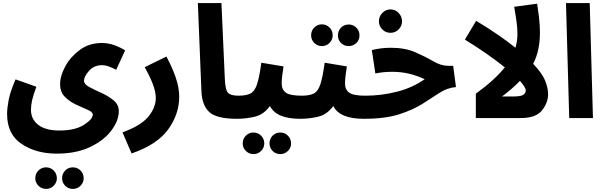

<svg xmlns="http://www.w3.org/2000/svg" viewBox="-20 -766 3924 1246"><path d="M26 -26Q26 105 120 168Q214 231 348 231Q476 231 566 187.5Q656 144 703.5 80Q751 16 751 -44Q751 -87 717 -115Q683 -143 638 -163Q593 -183 559 -201.5Q525 -220 525 -242Q525 -269 557.5 -306Q590 -343 642 -343Q664 -343 689 -333.5Q714 -324 734 -313L792 -439Q763 -458 723 -472.5Q683 -487 640 -487Q559 -487 498.5 -442.5Q438 -398 404 -336Q370 -274 370 -220Q370 -168 402 -136.5Q434 -105 476 -86Q518 -67 550 -53Q582 -39 582 -22Q582 8 524 44.5Q466 81 365 81Q276 81 228.5 44.5Q181 8 181 -53Q181 -83 188.5 -116Q196 -149 216 -203L81 -251Q46 -170 36 -116.5Q26 -63 26 -26ZM453 460Q482 460 502.5 439.5Q523 419 523 391Q523 361 502.5 340.5Q482 320 453 320Q423 320 403 340.5Q383 361 383 391Q383 419 403 439.5Q423 460 453 460ZM279 460Q308 460 328.5 439.5Q349 419 349 391Q349 361 328.5 340.5Q308 320 279 320Q250 320 229.5 340.5Q209 361 209 391Q209 419 229.5 439.5Q250 460 279 460Z M834 230Q1001 172 1072 73Q1143 -26 1143 -138Q1143 -197 1120.5 -262.5Q1098 -328 1060 -399L919 -330Q952 -272 971.5 -221Q991 -170 991 -129Q991 -69 943.5 -10Q896 49 775 93Z M1518 5Q1603 5 1603 -72Q1603 -102 1585 -123.5Q1567 -145 1528 -145Q1478 -145 1460 -163.5Q1442 -182 1439 -256L1417 -746H1264L1287 -178Q1290 -84 1337.5 -39.5Q1385 5 1518 5Z M2014 -72Q2014 -102 1996.5 -123.5Q1979 -145 1940 -145Q1863 -145 1835.5 -164.5Q1808 -184 1808 -224Q1808 -252 1812.5 -282.5Q1817 -313 1820 -335L1676 -359Q1663 -263 1647.5 -217.5Q1632 -172 1604 -158.5Q1576 -145 1528 -145L1518 5Q1575 5 1633 -8.5Q1691 -22 1732 -78Q1773 5 1930 5Q2014 5 2014 -72ZM1799 234Q1828 234 1848.5 213.5Q1869 193 1869 165Q1869 135 1848.5 114.5Q1828 94 1799 94Q1769 94 1749 114.5Q1729 135 1729 165Q1729 193 1749 213.5Q1769 234 1799 234ZM1625 234Q1654 234 1674.5 213.5Q1695 193 1695 165Q1695 135 1674.5 114.5Q1654 94 1625 94Q1596 94 1575.5 114.5Q1555 135 1555 165Q1555 193 1575.5 213.5Q1596 234 1625 234Z M2425 -72Q2425 -102 2407.5 -123.5Q2390 -145 2351 -145Q2274 -145 2246.5 -164.5Q2219 -184 2219 -224Q2219 -252 2223.5 -282.5Q2228 -313 2231 -335L2087 -359Q2074 -263 2058.5 -217.5Q2043 -172 2015 -158.5Q1987 -145 1939 -145L1929 5Q1986 5 2044 -8.5Q2102 -22 2143 -78Q2184 5 2341 5Q2425 5 2425 -72ZM2069 -467Q2098 -467 2118.5 -487.5Q2139 -508 2139 -537Q2139 -567 2118.5 -587.5Q2098 -608 2069 -608Q2040 -608 2019.5 -587.5Q1999 -567 1999 -537Q1999 -508 2019.5 -487.5Q2040 -467 2069 -467ZM2243 -467Q2272 -467 2292.5 -487Q2313 -507 2313 -536Q2313 -566 2292.5 -586.5Q2272 -607 2243 -607Q2213 -607 2193 -586.5Q2173 -566 2173 -536Q2173 -507 2193 -487Q2213 -467 2243 -467Z M2340 5Q2480 5 2571 -24.5Q2662 -54 2723 -93Q2784 -132 2833 -164Q2882 -196 2939 -201L2921 -339H2887Q2842 -339 2791.5 -368.5Q2741 -398 2675 -427Q2609 -456 2517 -456Q2452 -456 2393 -441L2416 -289Q2442 -295 2471 -297.5Q2500 -300 2525 -300Q2584 -300 2635.5 -287.5Q2687 -275 2736 -252Q2656 -196 2555 -170.5Q2454 -145 2350 -145ZM2514 -553Q2545 -553 2567 -575Q2589 -597 2589 -628Q2589 -659 2567 -682Q2545 -705 2514 -705Q2483 -705 2461 -682Q2439 -659 2439 -628Q2439 -597 2461 -575Q2483 -553 2514 -553Z M3537 -154Q3537 -194 3518 -242Q3499 -290 3440 -352Q3463 -396 3473.5 -447Q3484 -498 3484 -555Q3484 -604 3477.5 -657.5Q3471 -711 3466 -742L3317 -722Q3323 -690 3330.5 -638Q3338 -586 3338 -547Q3338 -500 3325 -456Q3277 -495 3214 -538.5Q3151 -582 3070 -631L2997 -509Q3072 -463 3138.5 -416.5Q3205 -370 3256 -329Q3192 -248 3068 -158V0H3361Q3458 0 3497.5 -50Q3537 -100 3537 -154ZM3238 -140Q3305 -190 3354 -241Q3392 -199 3392 -178Q3392 -162 3376.5 -151Q3361 -140 3313 -140Z M3674 0 3653 -746H3807L3828 0Z"/></svg>

Font: Noto Sans Arabic SemiCondensed Extra
Style: Regular
Weight: 800
Width: 4
Designer: Nadine Chahine - Monotype Design Team
Foundry: Monotype Imaging Inc.
Version: Version 1.902